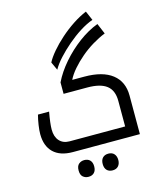

<svg xmlns="http://www.w3.org/2000/svg" viewBox="-155 -1028 1117 1332"><g transform="rotate(-15 404.0 -362.0)"><path d="M252 0Q161 0 113 -46.5Q65 -93 65 -179Q65 -205 70.5 -242.5Q76 -280 85 -314H165Q150 -232 150 -189Q150 -137 176.5 -107.5Q203 -78 249 -78H648V-262Q648 -337 603 -372Q558 -407 464 -407H294V-489Q327 -557 383 -621.5Q439 -686 507.5 -737Q576 -788 646 -814L678 -738Q633 -720 586.5 -692Q540 -664 499 -629Q458 -594 426 -557Q394 -520 377 -485H464Q595 -485 664 -431Q733 -377 733 -277V0ZM268 -639Q285 -672 319 -712Q353 -752 398 -792Q443 -832 493 -865Q543 -898 591 -918L620 -851Q575 -835 527 -804.5Q479 -774 433.5 -735Q388 -696 351.5 -656Q315 -616 295 -580ZM313 194Q290 194 273.5 180Q257 166 257 134Q257 102 273.5 88Q290 74 313 74Q339 74 354 89.5Q369 105 369 134Q369 163 354 178.5Q339 194 313 194ZM486 194Q460 194 445 178.5Q430 163 430 134Q430 105 445 89.5Q460 74 486 74Q513 74 527.5 90.5Q542 107 542 134Q542 161 527.5 177.5Q513 194 486 194Z"/></g></svg>

Font: Noto Kufi Arabic
Style: Regular
Weight: 400
Designer: Monotype Design Team, David Williams, Khaled Hosny
Foundry: Google LLC
Version: Version 2.109; ttfautohint (v1.8.4.7-5d5b)